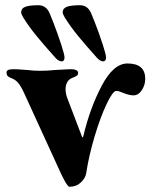

<svg xmlns="http://www.w3.org/2000/svg" viewBox="-20 -694 576 735"><path d="M199 -61 74 -334Q62 -361 51 -375Q40 -389 23 -395Q13 -399 9 -403.5Q5 -408 5 -417Q5 -429 30 -429Q48 -429 63.5 -427.5Q79 -426 85 -426Q106 -423 134 -423Q163 -423 190 -426Q199 -426 218.5 -427.5Q238 -429 255 -429Q264 -429 271.5 -425.5Q279 -422 279 -415Q279 -408 275 -405Q271 -402 265.5 -399.5Q260 -397 257 -396Q244 -391 237.5 -379.5Q231 -368 231 -353Q231 -337 237 -320L293 -173Q296 -163 299 -173Q324 -279 369 -365Q414 -451 468 -451Q536 -451 536 -392Q536 -369 523 -349Q510 -329 491 -329Q477 -329 458 -336Q454 -337 443.5 -341.5Q433 -346 425 -346Q412 -346 388 -295.5Q364 -245 342 -171Q320 -97 310 -31Q307 -12 289.5 4.5Q272 21 246 21Q235 21 199 -61ZM191 -474Q148 -522 119 -557.5Q90 -593 69 -627Q61 -640 61 -647Q61 -662 77 -668Q93 -674 127 -674Q157 -674 170 -643Q183 -613 200 -565.5Q217 -518 224 -491Q227 -479 227 -473Q227 -467 224 -463Q221 -459 217 -459Q204 -459 191 -474ZM350 -474Q307 -522 278 -557.5Q249 -593 228 -627Q220 -640 220 -647Q220 -662 236 -668Q252 -674 286 -674Q316 -674 329 -643Q342 -613 359 -565.5Q376 -518 383 -491Q386 -479 386 -473Q386 -467 383 -463Q380 -459 376 -459Q363 -459 350 -474Z"/></svg>

Font: EB Garamond ExtraBold
Style: Regular
Weight: 800
Designer: Georg Duffner and Octavio Pardo
Foundry: Georg Duffner
Version: Version 1.000